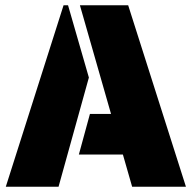

<svg xmlns="http://www.w3.org/2000/svg" viewBox="-20 -708 727 728"><path d="M221 -688H238L317 -414L202 0H2ZM446 -122H279L321 -276H401L283 -688H466L685 0H481Z"/></svg>

Font: Saira Stencil
Style: Regular
Weight: 400
Designer: Hector Gatti with collaboration of the Omnibus-Type team
Foundry: Omnibus-Type
Version: Version 1.003